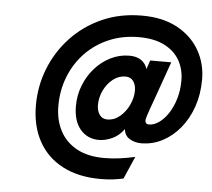

<svg xmlns="http://www.w3.org/2000/svg" viewBox="-52 -770 925 838"><g transform="rotate(5 411.0 -351.0)"><path d="M418.8 12Q320.3 12 251.1 -24.6Q181.9 -61.1 145.7 -127.6Q109.4 -194.2 109.4 -284.8Q109.4 -368.7 139.8 -445.6Q170.2 -522.5 226.9 -583.1Q283.6 -643.8 362.3 -679Q441 -714.2 537.6 -714.2Q628.6 -714.2 692.2 -679.6Q755.7 -645 789 -587Q822.2 -529.1 822.2 -459Q822.2 -394.2 803.2 -339.4Q784.1 -284.7 750.5 -244.1Q717 -203.5 673.6 -181.2Q630.3 -158.8 581.4 -158.8Q553 -158.8 530.5 -172.4Q508 -186 505.6 -214.4Q483.7 -183.9 453.5 -170.6Q423.4 -157.2 397 -157.2Q345.5 -157.2 314.6 -194Q283.6 -230.8 283.6 -295.8Q283.6 -343.3 300.4 -386.4Q317.2 -429.5 346.9 -463Q376.5 -496.5 415.4 -515.9Q454.2 -535.2 498 -535.2Q529 -535.2 549.1 -521.4Q569.3 -507.5 576.2 -483.4L589.4 -522.2H681.6L616.2 -337.7Q613.3 -330.1 607.3 -313.6Q601.4 -297 596.4 -281.1Q591.4 -265.3 591.4 -260Q591.4 -252.8 595.3 -248.1Q599.2 -243.4 608.2 -243.4Q629.4 -243.4 651.2 -258.4Q673.1 -273.5 691.5 -300.9Q709.9 -328.3 721.2 -365.6Q732.6 -402.9 732.6 -447.2Q732.6 -495.6 710.7 -534.7Q688.7 -573.7 644 -596.5Q599.4 -619.4 531.8 -619.4Q460.2 -619.4 400.8 -594Q341.3 -568.7 297.9 -523.6Q254.6 -478.5 230.9 -418.6Q207.2 -358.8 207.2 -289.8Q207.2 -229.2 231.7 -182Q256.1 -134.8 304.7 -107.7Q353.3 -80.6 426 -80.6Q457.8 -80.6 492.2 -85Q526.7 -89.4 561.2 -97.4L518.2 1Q499.4 5.4 474.8 8.7Q450.1 12 418.8 12ZM424.2 -249.4Q455.1 -249.4 480.1 -270.4Q505.1 -291.4 519.8 -322.9Q534.4 -354.4 534.4 -385.4Q534.4 -410.6 522.6 -426.8Q510.9 -443 488.4 -443Q458.8 -443 434 -423.8Q409.1 -404.6 394.1 -373.8Q379 -342.9 379 -308.4Q379 -282.9 391.1 -266.1Q403.3 -249.4 424.2 -249.4Z"/></g></svg>

Font: Overpass
Style: Italic
Weight: 400
Italic angle: -10°
Designer: Delve Withrington, Dave Bailey, Thomas Jockin
Foundry: Delve Fonts LLC
Version: Version 4.000